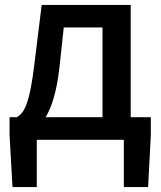

<svg xmlns="http://www.w3.org/2000/svg" viewBox="-20 -570 657 783"><path d="M130 0H485V193H584L595 -18V-92H513V-550H150L121 -315C101 -144 78 -108 48 -92H19V-18L31 193H130ZM222 -291 240 -458H398V-92H166C191 -133 211 -196 222 -291Z"/></svg>

Font: Noto Sans JP Medium
Style: Regular
Weight: 500
Designer: Ryoko NISHIZUKA  (kana, bopomofo & ideographs); Paul D. Hunt (Latin, Greek & Cyrillic); Sandoll Communications , Soo-you
Foundry: Adobe
Version: Version 2.002;hotconv 1.0.116;makeotfexe 2.5.65601